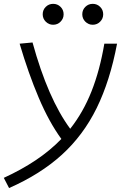

<svg xmlns="http://www.w3.org/2000/svg" viewBox="-47 -744 653 995"><path d="M0 230.5 -27.3 177.7Q64.9 135.3 138.9 85.7Q212.9 36.1 271 -23.9Q207 -111.8 153.6 -237.8Q100.1 -363.8 54.7 -517.6L121.6 -523.9Q201.7 -232.4 316.9 -76.7Q384.3 -162.1 427.2 -270.5Q470.2 -378.9 493.7 -517.6H559.6Q523.4 -325.2 453.9 -183.8Q384.3 -42.5 273.2 58.3Q162.1 159.2 0 230.5ZM228.5 -615.7Q206.1 -615.7 190.2 -631.6Q174.3 -647.5 174.3 -669.9Q174.3 -692.9 190.2 -708.5Q206.1 -724.1 228.5 -724.1Q251 -724.1 266.8 -708.5Q282.7 -692.9 282.7 -669.9Q282.7 -647.5 266.8 -631.6Q251 -615.7 228.5 -615.7ZM433.6 -615.7Q411.1 -615.7 395.3 -631.6Q379.4 -647.5 379.4 -669.9Q379.4 -692.9 395.3 -708.5Q411.1 -724.1 433.6 -724.1Q456.1 -724.1 471.9 -708.5Q487.8 -692.9 487.8 -669.9Q487.8 -647.5 471.9 -631.6Q456.1 -615.7 433.6 -615.7Z"/></svg>

Font: Cascadia Mono Light
Style: Italic
Weight: 300
Italic angle: -10°
Monospace: yes
Designer: Aaron Bell
Foundry: Saja Typeworks
Version: Version 2404.023; ttfautohint (v1.8.4)